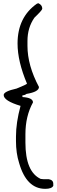

<svg xmlns="http://www.w3.org/2000/svg" viewBox="-20 -1061 351 1191"><path d="M217.8 -1041Q242.2 -1030.3 242.2 -1006.8Q242.2 -998 193.4 -951.2Q150.4 -889.6 150.4 -806.6V-776.4Q150.4 -655.3 221.7 -521.5Q221.7 -491.2 144.5 -478.5Q132.8 -469.7 119.1 -469.7V-459Q184.6 -455.1 184.6 -425.8Q137.7 -340.8 137.7 -228.5V-176.8Q137.7 4.9 232.4 48.8L252 50.8H283.2Q310.5 55.7 310.5 79.1V91.8Q300.8 110.4 260.7 110.4Q144.5 110.4 98.6 -49.8Q79.1 -111.3 79.1 -185.5V-213.9Q79.1 -299.8 107.4 -404.3Q2.9 -435.5 2.9 -471.7Q2.9 -494.1 83 -511.7Q143.6 -536.1 147.5 -542Q88.9 -680.7 88.9 -791Q88.9 -954.1 209 -1038.1Z"/></svg>

Font: Sue Ellen Francisco 
Style: Regular
Weight: 400
Designer: Kimberly Geswein
Foundry: Kimberly Geswein
Version: Version 1.002 2007